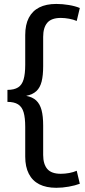

<svg xmlns="http://www.w3.org/2000/svg" viewBox="-20 -825 420 950"><path d="M258.6 104.2Q208.7 104.2 174.5 86.9Q140.3 69.5 122.6 34.9Q104.8 0.4 104.8 -50.1V-196.8Q104.8 -242.5 96.8 -269.5Q88.8 -296.5 69.4 -308.7Q50 -320.9 16.8 -320.9V-380.3Q50 -380.3 69.4 -392.5Q88.8 -404.7 96.8 -432.2Q104.8 -459.7 104.8 -504.5V-651.3Q104.8 -702.7 122.5 -736.8Q140.2 -770.9 174.3 -788.2Q208.5 -805.5 258.6 -805.5Q288.9 -805.5 320.6 -800.2Q352.4 -794.9 374.9 -785.4L359.6 -721.3Q343.3 -728.5 321.7 -732.4Q300 -736.3 280.9 -736.3Q234.5 -736.3 214 -712.4Q193.6 -688.5 193.6 -642.8V-497.7Q193.6 -452 186 -421.6Q178.3 -391.2 160 -374.2Q141.7 -357.2 109.5 -350.7Q140.7 -345 159 -328Q177.4 -310.9 185.5 -280.7Q193.6 -250.4 193.6 -203.6V-58.4Q193.6 -12.9 214 11Q234.5 34.9 280.9 34.9Q301.3 34.9 322.5 31Q343.6 27.1 359.6 19.9L374.9 84.2Q352.2 92.8 320.5 98.5Q288.7 104.2 258.6 104.2Z"/></svg>

Font: Pathway Extreme 8pt Thin
Style: Regular
Weight: 100
Version: Version 1.001;gftools[0.9.26]